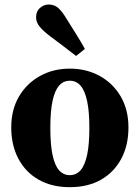

<svg xmlns="http://www.w3.org/2000/svg" viewBox="-20 -796 605 832"><path d="M282.5 15.1Q204.7 15.1 147.6 -17.3Q90.5 -49.8 59.6 -108.5Q28.7 -167.2 28.7 -243.5Q28.7 -320.8 62.4 -378Q96.1 -435.2 153.6 -466.9Q211 -498.6 282.5 -498.6Q353.9 -498.6 411.4 -467.3Q468.9 -436 502.7 -378.7Q536.6 -321.5 536.6 -243.5Q536.6 -165.7 505.2 -107.4Q473.8 -49.1 417.1 -17Q360.3 15.1 282.5 15.1ZM282.5 -37Q310.6 -37 329.3 -58.5Q348 -80.1 357.6 -125.1Q367.2 -170.1 367.2 -241.4Q367.2 -312.9 357.6 -357.8Q348 -402.8 329.3 -424.5Q310.6 -446.2 282.5 -446.2Q254.4 -446.2 235.7 -424.5Q217 -402.8 207.5 -357.8Q198.1 -312.9 198.1 -241.4Q198.1 -170.1 207.5 -125.1Q217 -80.1 235.7 -58.5Q254.4 -37 282.5 -37ZM347.7 -583.8 309.7 -553.5Q296.7 -563.7 282.3 -574.6Q267.8 -585.5 248.3 -600.7Q228.8 -615.8 199.3 -637.4Q169.8 -659.5 153 -679.1Q136.3 -698.7 136.3 -720.7Q136.3 -747.1 153.4 -761.7Q170.6 -776.4 190.5 -776.4Q215.2 -776.4 232.1 -761.7Q248.9 -747.1 268.6 -714.2Q290.3 -680.3 304.6 -656.8Q318.9 -633.3 329.1 -616.6Q339.4 -600 347.7 -583.8Z"/></svg>

Font: Source Serif 4 Variable
Style: Regular
Weight: 400
Designer: Frank Grießhammer
Foundry: Adobe
Version: Version 4.005;hotconv 1.1.0;makeotfexe 2.6.0